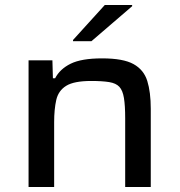

<svg xmlns="http://www.w3.org/2000/svg" viewBox="-20 -753 724 773"><path d="M95 0V-510H191L193 -438H202Q221 -475 264.5 -496.5Q308 -518 391 -518Q476 -518 517.5 -495Q559 -472 573 -427Q587 -382 587 -315V0H484V-277Q484 -328 479 -358.5Q474 -389 460.5 -403.5Q447 -418 419.5 -422.5Q392 -427 347 -427Q278 -427 246.5 -407.5Q215 -388 206.5 -350.5Q198 -313 198 -261V0ZM274 -587V-592L402 -733H512V-728L348 -587Z"/></svg>

Font: Saira Expanded Medium
Style: Regular
Weight: 500
Width: 7
Designer: Hector Gatti with collaboration of the Omnibus-Type team
Foundry: Omnibus-Type
Version: Version 1.100; ttfautohint (v1.8.3)